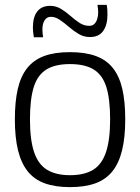

<svg xmlns="http://www.w3.org/2000/svg" viewBox="-20 -758 575 788"><path d="M41 -268Q41 -341 53 -393Q65 -445 91.5 -478.5Q118 -512 161 -528Q204 -544 267 -544Q330 -544 373.5 -528Q417 -512 443.5 -478.5Q470 -445 482 -393Q494 -341 494 -268Q494 -194 481 -141Q468 -88 441 -54.5Q414 -21 371 -5.5Q328 10 267 10Q207 10 164 -5.5Q121 -21 94 -54.5Q67 -88 54 -141Q41 -194 41 -268ZM103 -268Q103 -184 120 -133.5Q137 -83 173.5 -61Q210 -39 267 -39Q326 -39 362 -61Q398 -83 415 -133.5Q432 -184 432 -268Q432 -351 416.5 -400.5Q401 -450 365 -472.5Q329 -495 267 -495Q206 -495 170 -472.5Q134 -450 118.5 -400.5Q103 -351 103 -268ZM119 -605Q117 -615 116 -625.5Q115 -636 115 -645Q115 -688 133 -711Q151 -734 186 -734Q210 -734 230.5 -721.5Q251 -709 269.5 -692.5Q288 -676 306.5 -664Q325 -652 346 -652Q359 -652 367 -659.5Q375 -667 379 -680Q383 -693 383 -707Q383 -714 382 -722.5Q381 -731 380 -738H418Q420 -727 420.5 -717Q421 -707 421 -697Q421 -656 403.5 -631Q386 -606 349 -606Q324 -606 303 -618.5Q282 -631 263 -647.5Q244 -664 225.5 -676.5Q207 -689 189 -689Q172 -689 163 -674.5Q154 -660 154 -637Q154 -629 155 -620Q156 -611 157 -605Z"/></svg>

Font: Georama ExtraCondensed Thin Light
Style: Regular
Weight: 300
Version: Version 1.001